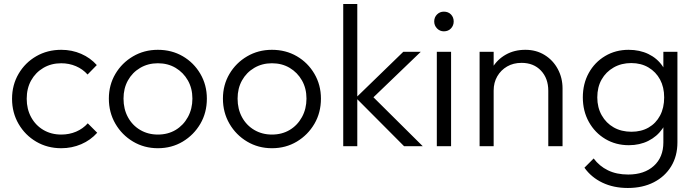

<svg xmlns="http://www.w3.org/2000/svg" viewBox="-20 -728 3463 956"><path d="M285 10Q216 10 160.5 -22.5Q105 -55 72.5 -111Q40 -167 40 -236Q40 -305 72.5 -360.5Q105 -416 160.5 -448Q216 -480 285 -480Q338 -480 384 -460Q430 -440 462 -404L416 -357Q392 -384 358 -398.5Q324 -413 285 -413Q235 -413 196 -390Q157 -367 135 -327.5Q113 -288 113 -236Q113 -185 135 -144.5Q157 -104 196 -81Q235 -58 285 -58Q325 -58 359 -72.5Q393 -87 417 -114L464 -67Q431 -30 384.5 -10Q338 10 285 10Z M766 10Q698 10 642.5 -23Q587 -56 554.5 -112Q522 -168 522 -237Q522 -305 554.5 -360Q587 -415 642.5 -447.5Q698 -480 766 -480Q835 -480 890 -448Q945 -416 977.5 -360.5Q1010 -305 1010 -237Q1010 -167 977.5 -111.5Q945 -56 890 -23Q835 10 766 10ZM766 -58Q816 -58 854.5 -81Q893 -104 915.5 -145Q938 -186 938 -237Q938 -288 915.5 -327.5Q893 -367 854.5 -390Q816 -413 766 -413Q717 -413 678 -390Q639 -367 617 -327.5Q595 -288 595 -237Q595 -185 617 -144.5Q639 -104 678 -81Q717 -58 766 -58Z M1334 10Q1266 10 1210.5 -23Q1155 -56 1122.5 -112Q1090 -168 1090 -237Q1090 -305 1122.5 -360Q1155 -415 1210.5 -447.5Q1266 -480 1334 -480Q1403 -480 1458 -448Q1513 -416 1545.5 -360.5Q1578 -305 1578 -237Q1578 -167 1545.5 -111.5Q1513 -56 1458 -23Q1403 10 1334 10ZM1334 -58Q1384 -58 1422.5 -81Q1461 -104 1483.5 -145Q1506 -186 1506 -237Q1506 -288 1483.5 -327.5Q1461 -367 1422.5 -390Q1384 -413 1334 -413Q1285 -413 1246 -390Q1207 -367 1185 -327.5Q1163 -288 1163 -237Q1163 -185 1185 -144.5Q1207 -104 1246 -81Q1285 -58 1334 -58Z M1992 0 1752 -241 1988 -470H2075L1818 -223L1820 -263L2085 0ZM1689 0V-708H1759V0Z M2155 0V-470H2226V0ZM2190 -572Q2170 -572 2156 -586.5Q2142 -601 2142 -621Q2142 -642 2156 -656Q2170 -670 2190 -670Q2212 -670 2225.5 -656Q2239 -642 2239 -621Q2239 -601 2225.5 -586.5Q2212 -572 2190 -572Z M2710 0V-276Q2710 -338 2673.5 -376.5Q2637 -415 2577 -415Q2536 -415 2505 -397Q2474 -379 2456 -348Q2438 -317 2438 -277L2406 -295Q2406 -348 2431 -390Q2456 -432 2498.5 -456Q2541 -480 2596 -480Q2650 -480 2692 -454Q2734 -428 2757.5 -384Q2781 -340 2781 -288V0ZM2368 0V-470H2438V0Z M3106 208Q3035 208 2979.5 181.5Q2924 155 2890 107L2936 61Q2964 99 3007 120Q3050 141 3108 141Q3188 141 3235.5 98Q3283 55 3283 -19V-136L3297 -243L3283 -349V-470H3353V-19Q3353 49 3322 100Q3291 151 3235.5 179.5Q3180 208 3106 208ZM3111 -5Q3046 -5 2994 -36Q2942 -67 2912 -121Q2882 -175 2882 -243Q2882 -311 2911.5 -364.5Q2941 -418 2993 -449Q3045 -480 3110 -480Q3165 -480 3208.5 -459Q3252 -438 3278.5 -399.5Q3305 -361 3311 -309V-176Q3305 -125 3278 -86.5Q3251 -48 3208 -26.5Q3165 -5 3111 -5ZM3124 -72Q3173 -72 3209.5 -93Q3246 -114 3266.5 -152.5Q3287 -191 3287 -243Q3287 -294 3266.5 -332Q3246 -370 3209 -392Q3172 -414 3123 -414Q3074 -414 3035.5 -392Q2997 -370 2975.5 -332Q2954 -294 2954 -243Q2954 -193 2976 -154Q2998 -115 3036 -93.5Q3074 -72 3124 -72Z"/></svg>

Font: Outfit-Light
Style: Regular
Weight: 300
Designer: Rodrigo Fuenzalida
Foundry: fragTYPE
Version: Version 1.000